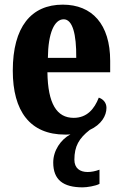

<svg xmlns="http://www.w3.org/2000/svg" viewBox="-20 -569 525 826"><path d="M336 237C354 237 392 231 408 222V161C389 168 372 171 357 171C324 171 300 155 300 118C300 60 320 26 366 -10C416 -33 438 -71 438 -105C438 -128 423 -143 405 -149C386 -100 354 -62 297 -62C224 -62 186 -123 184 -258H454V-307C454 -465 376 -549 250 -549C114 -549 35 -453 35 -265C35 -91 109 10 260 10C268 10 276 10 283 9C242 31 209 78 209 130C209 205 252 237 336 237ZM308 -320H186C187 -427 214 -486 254 -486C292 -486 309 -423 308 -320Z"/></svg>

Font: Noto Serif Bengali ExtraCondensed ExtraBold
Style: Regular
Weight: 800
Width: 2
Designer: Juan Bruce, Universal Thirst, Indian Type Foundry and the Monotype Design Team.
Foundry: Monotype Imaging Inc.
Version: Version 2.003